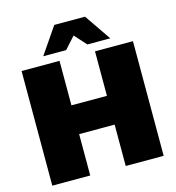

<svg xmlns="http://www.w3.org/2000/svg" viewBox="-129 -1024 1040 1134"><g transform="rotate(-15 390.5 -457.0)"><path d="M731 0H499V-253H282V0H50V-701H282V-429H499V-701H731ZM606 -752H466L401 -824L336 -752H196L307 -914H495Z"/></g></svg>

Font: Argentum Novus Black
Style: Regular
Weight: 900
Designer: Julieta Ulanovsky (font) & Cristiano Sobral (main changes)
Foundry: Julieta Ulanovsky (font) & Cristiano Sobral (main changes)
Version: Version 3.00;November 27, 2020;FontCreator 13.0.0.2655 64-bi